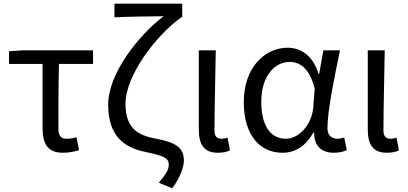

<svg xmlns="http://www.w3.org/2000/svg" viewBox="-20 -816 2216 1042"><path d="M322 13C356 13 387 6 409 -1L395 -71C377 -66 360 -63 342 -63C312 -63 297 -78 297 -116C297 -226 297 -346 300 -469H485V-543H107L29 -538V-469H211V-122C211 -34 240 13 322 13Z M915 206C959 144 978 89 978 56C978 -18 929 -44 824 -64C724 -82 661 -124 661 -253C661 -405 826 -624 964 -722H969V-796H601V-722C673 -726 805 -727 868 -728C731 -624 567 -416 567 -248C567 -70 662 -13 771 9C874 30 896 44 896 77C896 107 881 127 842 176Z M1162 13C1193 13 1212 8 1228 0L1215 -69C1203 -65 1192 -63 1182 -63C1159 -63 1144 -75 1144 -106C1144 -237 1149 -396 1151 -543H1059V-113C1059 -32 1087 13 1162 13Z M1513 13C1583 13 1640 -24 1681 -97H1685C1684 -21 1727 13 1792 13C1824 13 1846 6 1862 -1L1848 -70C1837 -66 1823 -63 1811 -63C1781 -63 1757 -82 1757 -119C1757 -218 1796 -400 1825 -543H1735L1712 -414H1709C1678 -518 1609 -557 1541 -557C1416 -557 1303 -448 1303 -262C1303 -84 1389 13 1513 13ZM1531 -63C1447 -63 1398 -136 1398 -263C1398 -406 1473 -480 1551 -480C1602 -480 1658 -453 1688 -335L1680 -232C1672 -140 1603 -63 1531 -63Z M2079 13C2110 13 2129 8 2145 0L2132 -69C2120 -65 2109 -63 2099 -63C2076 -63 2061 -75 2061 -106C2061 -237 2066 -396 2068 -543H1976V-113C1976 -32 2004 13 2079 13Z"/></svg>

Font: Noto Sans CJK SC Regular
Style: Regular
Weight: 400
Designer: Ryoko NISHIZUKA (kana & ideographs); Paul D. Hunt (Latin, Greek & Cyrillic); Wenlong ZHANG (bopomofo); Sandoll Communica
Foundry: Adobe Systems Incorporated
Version: Version 1.004;PS 1.004;hotconv 1.0.82;makeotf.lib2.5.63406